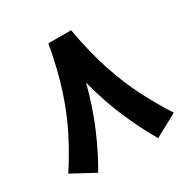

<svg xmlns="http://www.w3.org/2000/svg" viewBox="-154 -787 915 937"><g transform="rotate(-30 304.0 -318.0)"><path d="M240.2 -651.9H368.7Q392.6 -515.6 427.7 -409.4Q462.9 -303.2 507.1 -216.8Q551.3 -130.4 601.6 -52.7L473.1 16.6Q425.3 -64.9 380.6 -167.5Q335.9 -270 304.2 -393.6Q271.5 -269.5 227.5 -167.2Q183.6 -64.9 135.3 16.6L6.8 -52.7Q57.6 -130.4 101.8 -216.6Q146 -302.7 181.2 -408.9Q216.3 -515.1 240.2 -651.9Z"/></g></svg>

Font: Vazir Black FD
Style: Black-FD
Weight: 900
Designer: Saber Rastikerdar
Foundry: Saber Rastikerdar
Version: Version 30.0.0